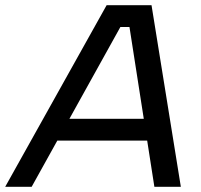

<svg xmlns="http://www.w3.org/2000/svg" viewBox="-62 -720 774 740"><path d="M437 -616H402L60 0H-42L349 -700H522L635 0H533ZM140 -262H547L531 -178H123Z"/></svg>

Font: Albert Sans Medium
Style: Italic
Weight: 500
Italic angle: -11.25°
Designer: Andreas Rasmussen
Foundry: a.Foundry
Version: Version 1.025